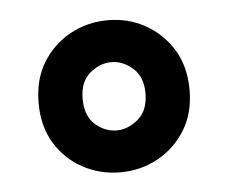

<svg xmlns="http://www.w3.org/2000/svg" viewBox="-33 -749 424 356"><g transform="rotate(-5 178.5 -570.5)"><path d="M178 -429Q140 -429 108 -446.5Q76 -464 57 -495.5Q38 -527 38 -570Q38 -614 57.5 -645.5Q77 -677 109 -694.5Q141 -712 179 -712Q217 -712 248.5 -694.5Q280 -677 299.5 -645.5Q319 -614 319 -570Q319 -527 299.5 -495.5Q280 -464 248 -446.5Q216 -429 178 -429ZM178 -507Q199 -507 218 -523Q237 -539 237 -571Q237 -602 218.5 -618Q200 -634 179 -634Q157 -634 138.5 -618Q120 -602 120 -571Q120 -539 138 -523Q156 -507 178 -507Z"/></g></svg>

Font: DM Sans 9pt SemiBold
Style: Regular
Weight: 600
Version: Version 4.004;gftools[0.9.30]